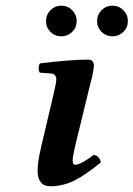

<svg xmlns="http://www.w3.org/2000/svg" viewBox="-20 -646 470 676"><path d="M290.5 -320.3 245.1 -133.8Q235.8 -92.8 235.8 -82.5Q235.8 -65.9 246.1 -65.9Q253.9 -65.9 272.7 -75.9Q291.5 -85.9 309.1 -100.1Q319.3 -100.1 326.2 -92.8Q333 -85.4 335 -74.2Q281.7 -30.3 241.7 -10.3Q201.7 9.8 157.2 9.8Q112.3 9.8 112.3 -46.4Q112.3 -73.7 124 -125L168.9 -315.9Q178.2 -353.5 178.2 -367.2Q178.2 -375 173.6 -380.9Q168.9 -386.7 160.2 -387.2L120.1 -390.1Q115.7 -396.5 116 -406.7Q116.2 -417 121.1 -422.9Q226.6 -436 290 -436Q310.5 -436 310.5 -415Q310.5 -409.2 308.6 -397.7Q306.6 -386.2 304.7 -377L297.4 -348.6Q292.5 -329.1 290.5 -320.3ZM157.7 -533.7Q142.1 -549.3 142.1 -571.8Q142.1 -594.2 157.7 -610.1Q173.3 -626 195.8 -626Q218.3 -626 234.1 -610.1Q250 -594.2 250 -571.8Q250 -549.3 234.1 -533.7Q218.3 -518.1 195.8 -518.1Q173.3 -518.1 157.7 -533.7ZM337.6 -533.7Q321.8 -549.3 321.8 -571.8Q321.8 -594.2 337.6 -610.1Q353.5 -626 376 -626Q398.4 -626 414.3 -610.1Q430.2 -594.2 430.2 -571.8Q430.2 -549.3 414.3 -533.7Q398.4 -518.1 376 -518.1Q353.5 -518.1 337.6 -533.7Z"/></svg>

Font: Linux Libertine G
Style: Semibold Italic
Weight: 600
Italic angle: -11.5°
Designer: Philipp H. Poll
Foundry: Philipp H. Poll
Version: Version 5.1.1